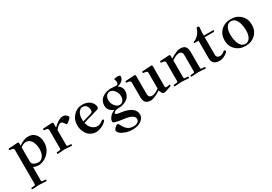

<svg xmlns="http://www.w3.org/2000/svg" viewBox="36 -1696 4324 3053"><g transform="rotate(-30 2198.0 -170.0)"><path d="M21.5 278.3Q21.5 263.2 35.2 262.7L77.1 259.8Q88.9 258.8 95.7 254.2Q102.5 249.5 102.5 236.3V-382.8Q102.5 -397.9 98.6 -405.5Q94.7 -413.1 85.4 -418Q70.8 -425.3 38.1 -427.7Q31.2 -428.2 28.6 -429Q25.9 -429.7 23.7 -432.6Q21.5 -435.5 21.5 -441.9Q21.5 -450.7 24.9 -454.3Q28.3 -458 37.6 -458Q72.8 -458 117.7 -462.4Q175.8 -467.8 192.9 -467.8Q203.1 -467.8 208.3 -463.1Q213.4 -458.5 214.1 -453.6Q214.8 -448.7 214.8 -439.9V-407.2L217.8 -404.8Q308.1 -469.7 388.2 -469.7Q469.7 -469.7 518.1 -412.6Q566.4 -355.5 566.4 -259.3Q566.4 -200.2 542.2 -147.9Q518.1 -95.7 480.2 -61.5Q442.4 -27.3 397.2 -7.8Q352.1 11.7 309.1 11.7Q262.7 11.7 219.2 -8.8L214.8 -4.9V236.3Q214.8 249.5 221.7 254.2Q228.5 258.8 240.2 259.8L282.2 262.7Q295.9 263.2 295.9 278.3Q295.9 292 285.6 292Q265.6 292 225.6 288.1Q189 284.2 158.7 284.2Q128.4 284.2 91.8 288.1Q51.8 292 31.7 292Q21.5 292 21.5 278.3ZM214.8 -112.3Q214.8 -90.8 225.6 -74.2Q236.3 -57.6 254.2 -48.8Q272 -40 291 -35.6Q310.1 -31.2 329.6 -31.2Q384.8 -31.2 417 -81.3Q449.2 -131.3 449.2 -205.1Q449.2 -242.7 442.1 -277.1Q435.1 -311.5 419.9 -343Q404.8 -374.5 376.7 -393.3Q348.6 -412.1 311 -412.1Q289.6 -412.1 262.7 -399.7Q235.8 -387.2 214.8 -369.1Z M653.3 -7.8Q653.3 -22.9 667 -23.4L709 -26.4Q720.7 -27.3 727.5 -32Q734.4 -36.6 734.4 -49.8V-382.8Q734.4 -397.9 730.5 -405.5Q726.6 -413.1 717.3 -418Q702.6 -425.3 669.9 -427.7Q663.1 -428.2 660.4 -429Q657.7 -429.7 655.5 -432.6Q653.3 -435.5 653.3 -441.9Q653.3 -450.7 656.7 -454.3Q660.2 -458 669.4 -458Q704.6 -458 749.5 -462.4Q807.6 -467.8 824.7 -467.8Q835 -467.8 840.1 -463.1Q845.2 -458.5 845.9 -453.6Q846.7 -448.7 846.7 -439.9V-377L850.1 -373.5Q952.1 -472.7 1021.5 -472.7Q1063.5 -472.7 1088.9 -450Q1114.3 -427.2 1114.3 -408.7Q1114.3 -399.4 1079.6 -368.2Q1039.6 -332 1026.4 -332Q1019 -332 1013.7 -337.2Q1008.3 -342.3 1001 -355Q988.3 -376 975.8 -387.7Q963.4 -399.4 946.3 -399.4Q908.2 -399.4 846.7 -324.7V-49.8Q846.7 -36.6 853.5 -32Q860.4 -27.3 872.1 -26.4L914.1 -23.4Q927.7 -22.9 927.7 -7.8Q927.7 5.9 917.5 5.9Q897.5 5.9 857.4 2Q820.8 -2 790.5 -2Q760.3 -2 723.6 2Q683.6 5.9 663.6 5.9Q653.3 5.9 653.3 -7.8Z M1155.3 -232.4Q1155.3 -336.9 1222.7 -407.2Q1290 -477.5 1386.7 -477.5Q1437 -477.5 1476.6 -462.2Q1516.1 -446.8 1537.8 -423.1Q1559.6 -399.4 1570.3 -375Q1581.1 -350.6 1581.1 -328.1Q1581.1 -297.4 1549.8 -288.6L1276.4 -209.5Q1288.6 -141.1 1332 -100.3Q1375.5 -59.6 1434.6 -59.6Q1471.7 -59.6 1514.2 -91.3Q1539.1 -109.9 1550.3 -109.9Q1565.4 -109.9 1565.4 -94.7Q1565.4 -82.5 1546.4 -64Q1527.3 -45.4 1499 -28.8Q1470.7 -12.2 1434.6 -0.2Q1398.4 11.7 1368.2 11.7Q1317.9 11.7 1276.6 -9.3Q1235.4 -30.3 1209.5 -65.2Q1183.6 -100.1 1169.4 -143.3Q1155.3 -186.5 1155.3 -232.4ZM1268.6 -276.9Q1268.6 -254.9 1271 -238.3L1429.7 -284.2Q1449.7 -290 1458.3 -301.3Q1466.8 -312.5 1466.8 -335.9Q1466.8 -355.5 1461.9 -373.3Q1457 -391.1 1447 -407.7Q1437 -424.3 1417.7 -434.3Q1398.4 -444.3 1373 -444.3Q1331.1 -444.3 1299.8 -399.2Q1268.6 -354 1268.6 -276.9Z M1641.6 144.5Q1641.6 125 1669.7 98.4Q1697.8 71.8 1718.3 71.8Q1729 71.8 1735.1 79.1Q1741.2 86.4 1751 107.4Q1780.3 168.5 1822.3 199.5Q1864.3 230.5 1926.8 230.5Q1970.7 230.5 2001.5 210.4Q2032.2 190.4 2032.2 153.3Q2032.2 72.8 1838.4 49.3Q1664.6 28.3 1664.6 -3.4Q1664.6 -43 1697.8 -85Q1731 -127 1788.6 -148.9V-151.4Q1740.7 -167.5 1712.6 -203.9Q1684.6 -240.2 1684.6 -288.1Q1684.6 -326.2 1698.5 -357.9Q1712.4 -389.6 1735.1 -410.6Q1757.8 -431.6 1788.1 -446.5Q1818.4 -461.4 1850.3 -468Q1882.3 -474.6 1915 -474.6Q1937.5 -474.6 1962.9 -470.7Q1981.9 -467.8 2002 -467.8Q2027.3 -467.8 2036.6 -480.5Q2045.9 -493.2 2045.9 -519.5Q2045.9 -544.4 2030.8 -574.7Q2054.7 -585.9 2106.4 -585.9Q2127 -585.9 2136.2 -578.9Q2145.5 -571.8 2145.5 -562.5Q2145.5 -521 2111.3 -488.3Q2077.1 -455.6 2025.4 -448.2L2024.9 -444.8Q2053.2 -426.8 2072 -396.2Q2090.8 -365.7 2090.8 -326.7Q2090.8 -288.6 2076.9 -257.1Q2063 -225.6 2040.3 -204.3Q2017.6 -183.1 1987.3 -168.5Q1957 -153.8 1925 -147.2Q1893.1 -140.6 1860.4 -140.6Q1817.9 -140.6 1795.4 -127.9Q1769 -113.3 1769 -95.7Q1769 -84.5 1788.8 -76.9Q1808.6 -69.3 1857.9 -63Q1987.8 -45.9 2048.1 1.2Q2108.4 48.3 2108.4 115.7Q2108.4 177.2 2048.1 222.4Q1987.8 267.6 1890.6 267.6Q1823.2 267.6 1764.4 247.8Q1705.6 228 1673.6 200Q1641.6 171.9 1641.6 144.5ZM1783.2 -331.1Q1783.2 -269.5 1821.3 -222.7Q1859.4 -175.8 1905.3 -175.8Q1945.8 -175.8 1969 -207.5Q1992.2 -239.3 1992.2 -284.2Q1992.2 -345.7 1954.1 -392.6Q1916 -439.5 1870.1 -439.5Q1829.6 -439.5 1806.4 -407.7Q1783.2 -376 1783.2 -331.1Z M2167 -441.9Q2167 -450.7 2170.4 -454.3Q2173.8 -458 2183.1 -458Q2218.3 -458 2263.2 -462.4Q2321.3 -467.8 2338.4 -467.8Q2348.6 -467.8 2353.8 -463.1Q2358.9 -458.5 2359.6 -453.6Q2360.4 -448.7 2360.4 -439.9V-109.4Q2360.4 -98.1 2363 -87.6Q2365.7 -77.1 2372.3 -66.9Q2378.9 -56.6 2392.1 -50.3Q2405.3 -43.9 2423.8 -43.9Q2473.6 -43.9 2554.7 -100.1V-382.8Q2554.7 -397.9 2550.8 -405.5Q2546.9 -413.1 2537.6 -418Q2522.9 -425.3 2490.2 -427.7Q2483.4 -428.2 2480.7 -429Q2478 -429.7 2475.8 -432.6Q2473.6 -435.5 2473.6 -441.9Q2473.6 -450.7 2477.1 -454.3Q2480.5 -458 2489.7 -458Q2524.9 -458 2569.8 -462.4Q2627.9 -467.8 2645 -467.8Q2655.3 -467.8 2660.4 -463.1Q2665.5 -458.5 2666.3 -453.6Q2667 -448.7 2667 -439.9V-76.2Q2667 -50.8 2689.9 -50.8Q2701.7 -50.8 2719.7 -54.2Q2740.7 -58.1 2749.5 -58.1Q2753.9 -58.1 2756.3 -54.7Q2758.8 -51.3 2758.8 -46.4Q2758.8 -31.7 2727.5 -22.9Q2687.5 -11.7 2653.8 2Q2635.3 9.8 2608.9 9.8Q2591.8 9.8 2576.9 -12.9Q2562 -35.6 2555.2 -62.5L2551.3 -64Q2513.2 -40.5 2489.7 -27.8Q2466.3 -15.1 2431.4 -2.2Q2396.5 10.7 2370.1 10.7Q2302.2 10.7 2275.1 -22.5Q2248 -55.7 2248 -121.6V-382.8Q2248 -397.9 2244.1 -405.5Q2240.2 -413.1 2231 -418Q2216.3 -425.3 2183.6 -427.7Q2176.8 -428.2 2174.1 -429Q2171.4 -429.7 2169.2 -432.6Q2167 -435.5 2167 -441.9Z M2801.8 -7.8Q2801.8 -22.9 2815.4 -23.4L2857.4 -26.4Q2869.1 -27.3 2876 -32Q2882.8 -36.6 2882.8 -49.8V-382.8Q2882.8 -397.9 2878.9 -405.5Q2875 -413.1 2865.7 -418Q2851.1 -425.3 2818.4 -427.7Q2811.5 -428.2 2808.8 -429Q2806.2 -429.7 2804 -432.6Q2801.8 -435.5 2801.8 -441.9Q2801.8 -450.7 2805.2 -454.3Q2808.6 -458 2817.9 -458Q2853 -458 2897.9 -462.4Q2956.1 -467.8 2973.1 -467.8Q2983.4 -467.8 2988.5 -463.1Q2993.7 -458.5 2994.4 -453.6Q2995.1 -448.7 2995.1 -439.9V-401.4L2998.5 -397.9Q3036.6 -421.4 3060.1 -434.1Q3083.5 -446.8 3118.4 -459.7Q3153.3 -472.7 3179.7 -472.7Q3247.6 -472.7 3274.7 -439.5Q3301.8 -406.2 3301.8 -340.3V-49.8Q3301.8 -36.6 3308.6 -32Q3315.4 -27.3 3327.1 -26.4L3369.1 -23.4Q3382.8 -22.9 3382.8 -7.8Q3382.8 5.9 3372.6 5.9Q3352.5 5.9 3312.5 2Q3275.9 -2 3245.6 -2Q3215.3 -2 3178.7 2Q3138.7 5.9 3118.7 5.9Q3108.4 5.9 3108.4 -7.8Q3108.4 -22.9 3122.1 -23.4L3164.1 -26.4Q3175.8 -27.3 3182.6 -32Q3189.5 -36.6 3189.5 -49.8V-352.5Q3189.5 -363.8 3186.8 -374.3Q3184.1 -384.8 3177.5 -395Q3170.9 -405.3 3157.7 -411.6Q3144.5 -418 3126 -418Q3076.2 -418 2995.1 -361.8V-49.8Q2995.1 -36.6 3002 -32Q3008.8 -27.3 3020.5 -26.4L3062.5 -23.4Q3076.2 -22.9 3076.2 -7.8Q3076.2 5.9 3065.9 5.9Q3045.9 5.9 3005.9 2Q2969.2 -2 2939 -2Q2908.7 -2 2872.1 2Q2832 5.9 2812 5.9Q2801.8 5.9 2801.8 -7.8Z M3418 -439.5Q3418 -445.8 3420.2 -449.7Q3422.4 -453.6 3425 -455.1Q3427.7 -456.5 3434.6 -459.5Q3482.4 -478.5 3523.9 -525.9Q3538.6 -543 3552 -568.6Q3565.4 -594.2 3572.3 -620.1Q3574.2 -627.9 3580.6 -629.9Q3586.9 -631.8 3598.6 -631.8Q3619.1 -631.8 3619.1 -614.3Q3619.1 -605.5 3617.2 -580.6Q3611.3 -516.1 3611.3 -461.9H3785.2Q3788.1 -461.9 3790.5 -460Q3793 -458 3793 -455.1Q3793 -448.7 3787.4 -440.7Q3781.7 -432.6 3774.4 -432.6H3611.3V-116.2Q3611.3 -50.8 3677.2 -50.8Q3710 -50.8 3752.9 -84.5Q3766.6 -95.7 3773.4 -95.7Q3778.8 -95.7 3787.4 -87.2Q3795.9 -78.6 3795.9 -74.7Q3795.9 -64.5 3772.9 -44.2Q3750 -23.9 3710.7 -6.1Q3671.4 11.7 3635.3 11.7Q3567.9 11.7 3533.4 -18.1Q3499 -47.9 3499 -104.5V-432.6H3425.8Q3422.9 -432.6 3420.4 -434.6Q3418 -436.5 3418 -439.5Z M3929.7 -54.7Q3859.4 -123 3859.4 -231Q3859.4 -338.9 3929.7 -407.2Q4000 -475.6 4110.4 -475.6Q4220.7 -475.6 4291 -407.2Q4361.3 -338.9 4361.3 -231Q4361.3 -123 4291 -54.7Q4220.7 13.7 4110.4 13.7Q4000 13.7 3929.7 -54.7ZM3984.4 -267.6Q3984.4 -154.8 4020.3 -85.7Q4056.2 -16.6 4119.6 -16.6Q4175.3 -16.6 4205.8 -65.7Q4236.3 -114.7 4236.3 -194.3Q4236.3 -307.1 4200.4 -376.2Q4164.6 -445.3 4101.1 -445.3Q4045.4 -445.3 4014.9 -396.2Q3984.4 -347.2 3984.4 -267.6Z"/></g></svg>

Font: Monomachus
Style: Medium
Weight: 500
Designer: Alexey Kryukov
Version: Version 1.0